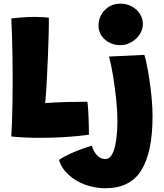

<svg xmlns="http://www.w3.org/2000/svg" viewBox="-20 -740 872 1022"><path d="M40 -13.5Q42 -41 43.8 -88.2Q45.5 -135.5 46.5 -194.2Q47.5 -253 47.5 -316Q47.5 -378.5 46.5 -440Q45.5 -501.5 43.8 -554Q42 -606.5 40 -642Q56.5 -644 92.2 -647Q128 -650 166.5 -650Q184 -650 207.5 -648.8Q231 -647.5 240 -646Q240.5 -616 239.2 -561.2Q238 -506.5 235 -436.8Q232 -367 228 -291.5Q226.5 -265 224.5 -238.2Q222.5 -211.5 220.5 -191.5Q281.5 -195.5 334.5 -197Q387.5 -198.5 445 -198.5Q447.5 -184.5 449.5 -152.8Q451.5 -121 452.5 -85.2Q453.5 -49.5 453.5 -23Q392 -14.5 327.8 -10.5Q263.5 -6.5 205.5 -6.5Q158.5 -6 115.5 -8Q72.5 -10 40 -13.5ZM621 -720.5Q655 -720.5 682 -705.5Q709 -690.5 724.8 -666Q740.5 -641.5 740.5 -613Q740.5 -582 723.2 -556.5Q706 -531 678.5 -515.2Q651 -499.5 620 -499.5Q590 -499.5 563.8 -512.5Q537.5 -525.5 521 -548.8Q504.5 -572 504.5 -603Q504.5 -652.5 538 -686.5Q571.5 -720.5 621 -720.5ZM792 -120.5Q792 69 732.8 165.5Q673.5 262 541 262Q485 262 433.2 243Q381.5 224 344.5 190Q307.5 156 294 111Q317.5 95 350 80Q382.5 65 414.5 53.5Q446.5 42 468.5 35.5Q477 64 495.2 85.2Q513.5 106.5 541 106.5Q561 106.5 573.5 86.8Q586 67 592.8 36.2Q599.5 5.5 602.2 -29.5Q605 -64.5 605 -95Q605 -147 598.5 -210.5Q592 -274 582 -334.8Q572 -395.5 560.5 -439L748.5 -448Q753.5 -433.5 760.8 -398.2Q768 -363 775.2 -315.8Q782.5 -268.5 787.2 -217.5Q792 -166.5 792 -120.5Z"/></svg>

Font: Grandstander ExtraBold
Style: Regular
Weight: 800
Designer: Tyler Finck
Foundry: Etcetera Type Co
Version: Version 1.200; ttfautohint (v1.8.3)